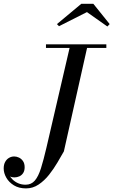

<svg xmlns="http://www.w3.org/2000/svg" viewBox="-52 -990 614 1040"><path d="M89 30.5Q50.5 30.5 23.5 14Q-3.5 -2.5 -17.8 -27.5Q-32 -52.5 -32 -77.5Q-32 -98.5 -24 -113Q-16 -127.5 -3 -135Q10 -142.5 25 -142.5Q37.5 -142.5 50.5 -136.5Q63.5 -130.5 72.5 -117.5Q81.5 -104.5 81.5 -84Q81.5 -65 73.5 -52.8Q65.5 -40.5 52.8 -34.8Q40 -29 25 -29Q12.5 -29 -0.5 -35Q-13.5 -41 -22.2 -51.8Q-31 -62.5 -31 -77.5H-12Q-11.5 -61.5 -4.2 -46Q3 -30.5 16 -17.8Q29 -5 47 2.8Q65 10.5 86.5 10.5Q117.5 10.5 136.8 -12Q156 -34.5 170 -79Q184 -123.5 199.5 -190L329.5 -750H424L294 -170Q279 -143.5 259 -109.5Q239 -75.5 213.8 -43.5Q188.5 -11.5 157.2 9.5Q126 30.5 89 30.5ZM197 -730.5V-750H524V-730.5ZM267.5 -848 256.5 -859.5 388.5 -969.5H453.5L542 -859.5L529.5 -846.5L419 -924.5Z"/></svg>

Font: Bodoni Moda 11pt
Style: Italic
Weight: 400
Italic angle: -13°
Version: Version 2.004